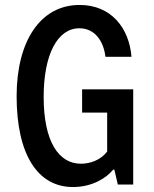

<svg xmlns="http://www.w3.org/2000/svg" viewBox="-20 -744 622 774"><path d="M311 -384V-290H412V-133C385 -98 343 -84 306 -84C217 -84 156 -173 156 -353C156 -525 212 -630 300 -630C363 -630 398 -577 405 -515H510C501 -630 429 -724 301 -724C142 -724 47 -577 47 -356C47 -121 132 10 274 10C351 10 409 -26 436 -60H441L455 0H517V-384Z"/></svg>

Font: Kathrein 67 Medium Condensed
Style: Regular
Weight: 500
Width: 3
Designer: Lazydogs Typefoundry, based on Open Sans by Ascender Corporation
Foundry: Lazydogs Typefoundry
Version: Version 1.003;PS 001.003;hotconv 1.0.88;makeotf.lib2.5.64775